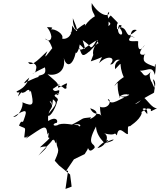

<svg xmlns="http://www.w3.org/2000/svg" viewBox="-20 -971 1044 1252"><path d="M345 -413C400 -416 395 -379 415 -397C401 -414 454 -455 360 -398C358 -432 360 -425 290 -487C331 -474 414 -493 396 -593C414 -527 456 -542 475 -632C471 -618 490 -623 500 -681C523 -664 551 -610 519 -709C586 -663 563 -655 583 -667C613 -701 603 -725 623 -688C617 -698 550 -618 563 -636C508 -588 515 -619 492 -670C491 -605 580 -701 616 -709C618 -683 576 -661 589 -609C614 -684 605 -653 572 -571C669 -602 648 -616 626 -559C682 -618 743 -596 698 -551C734 -547 716 -602 785 -573C779 -595 720 -575 731 -520C792 -581 745 -559 788 -466C793 -477 733 -431 726 -409C767 -459 730 -415 763 -332C750 -332 771 -365 823 -354C803 -327 711 -354 806 -331C827 -406 814 -385 808 -337C774 -342 704 -267 683 -325C710 -322 695 -256 631 -274C638 -303 625 -266 641 -212C632 -245 595 -207 568 -265C644 -242 600 -206 556 -190C572 -202 550 -167 574 -206C493 -197 550 -207 426 -147C535 -186 501 -127 490 -155C458 -154 384 -176 354 -154C320 -145 324 -167 350 -170C360 -182 348 -216 294 -182C286 -275 347 -262 304 -308C322 -323 318 -243 325 -323C358 -300 347 -290 289 -220C309 -195 351 -289 352 -309C379 -340 292 -342 368 -365C358 -346 321 -368 358 -350C386 -418 340 -352 324 -391L372 -423ZM550 5C559 -28 551 42 597 -7C602 -42 536 -15 606 -146C609 -60 711 -4 660 -37C735 -51 743 -81 669 -41C717 -76 652 -52 615 -5C681 -19 694 -94 656 -102C749 -78 717 -119 742 -88C754 -164 797 -90 814 -97C815 -139 809 -151 830 -148C816 -144 890 -182 904 -232C893 -270 946 -283 940 -227C892 -290 882 -264 903 -238C899 -244 938 -258 938 -263C999 -267 923 -222 1004 -265C972 -265 946 -312 916 -337C914 -335 885 -296 860 -292C957 -358 981 -360 985 -369C984 -387 1006 -438 977 -454C996 -388 991 -381 967 -442C989 -403 938 -469 964 -504C905 -436 920 -527 863 -514C935 -494 970 -557 990 -482C1002 -552 989 -572 990 -536C914 -563 909 -571 923 -620C948 -617 849 -591 919 -672C940 -700 874 -590 881 -700C886 -710 792 -686 831 -729C834 -718 823 -790 872 -775C800 -710 791 -757 861 -726C780 -740 824 -787 755 -796C816 -724 726 -730 756 -807C793 -810 760 -787 744 -779C732 -849 781 -789 702 -870C649 -820 728 -831 687 -801C694 -860 669 -875 691 -894C699 -855 627 -867 578 -951C573 -889 599 -884 598 -861C629 -866 583 -822 649 -846C641 -900 574 -862 533 -802C539 -821 537 -822 476 -775C451 -750 404 -775 476 -749C492 -776 453 -777 455 -852C483 -789 502 -728 450 -804C454 -717 396 -713 385 -720C400 -747 340 -785 312 -779C328 -793 323 -793 286 -794C281 -799 309 -773 315 -733C314 -697 284 -705 273 -720C290 -707 298 -717 321 -657C271 -592 265 -586 289 -637C257 -612 181 -519 164 -566C223 -562 221 -533 213 -514C221 -492 132 -464 273 -532C282 -491 268 -486 233 -477C221 -456 262 -489 154 -437C143 -425 118 -419 171 -465C139 -372 69 -382 93 -368C119 -370 102 -370 98 -342C140 -395 101 -352 143 -371C185 -410 166 -352 181 -380C201 -290 202 -271 126 -304C135 -279 99 -203 66 -209C157 -267 159 -254 136 -192C125 -154 124 -204 104 -152C153 -126 146 -153 138 -76C152 -63 194 -126 148 -67C268 -145 281 -169 290 -93C304 -134 292 -58 293 -79C293 -63 335 -95 240 -10C314 -28 279 -3 230 44C280 -19 351 -68 317 -77C309 -6 308 -72 327 -56C334 -81 348 5 348 -67C344 17 383 -23 337 77L364 107L437 167L444 220L447 246L407 261L424 143L412 142L462 68L532 34Z"/></svg>

Font: Hussar Lance
Style: Italic
Weight: 700
Foundry: Cannot Into Space Fonts, PlusOne Fonts
Version: Version 2.27